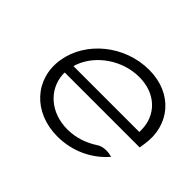

<svg xmlns="http://www.w3.org/2000/svg" viewBox="-109 -630 810 810"><g transform="rotate(45 296.0 -225.5)"><path d="M83 -226C62 -95 157 11 302 11C392 11 471 -28 523 -89C505 -94 469 -99 445 -81C406 -56 361 -40 310 -40C212 -40 139 -103 133 -189V-202H580L584 -227C605 -357 519 -462 377 -462C232 -462 104 -357 83 -226ZM140 -247 144 -260C176 -347 270 -411 369 -411C468 -411 532 -347 533 -260V-247Z"/></g></svg>

Font: Charger Sport
Style: ExLitExtObl
Weight: 200
Designer: Jasper
Foundry: Cannot Into Space Fonts
Version: Version 1.1